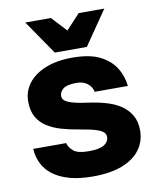

<svg xmlns="http://www.w3.org/2000/svg" viewBox="-84 -806 729 885"><g transform="rotate(-10 280.0 -363.5)"><path d="M280 13Q215 13 168.5 -0.5Q122 -14 92 -37.5Q62 -61 47 -92.5Q32 -124 30 -160H184Q190 -138 210 -121.5Q230 -105 280 -105Q331 -105 353 -119Q375 -133 375 -156Q375 -168 365.5 -177.5Q356 -187 330.5 -195Q305 -203 257 -211Q213 -218 174.5 -229Q136 -240 107 -258.5Q78 -277 61.5 -306Q45 -335 45 -379Q45 -426 73 -463Q101 -500 154 -521.5Q207 -543 280 -543Q363 -543 411.5 -517.5Q460 -492 483 -452.5Q506 -413 510 -370H355Q349 -395 329.5 -410Q310 -425 280 -425Q234 -425 216.5 -411Q199 -397 199 -377Q199 -357 227 -345.5Q255 -334 316 -326Q360 -320 398.5 -309Q437 -298 466.5 -278.5Q496 -259 513 -229.5Q530 -200 530 -158Q530 -108 501.5 -69Q473 -30 417.5 -8.5Q362 13 280 13ZM205 -580 95 -740H215L280 -670L345 -740H465L355 -580Z"/></g></svg>

Font: Golos Text
Style: Bold
Weight: 700
Designer: A.Korolkova, Vitaly Kuzmin
Foundry: ParaType Ltd
Version: Version 2.004